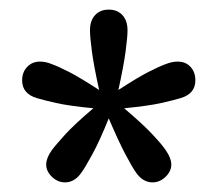

<svg xmlns="http://www.w3.org/2000/svg" viewBox="-20 -751 452 399"><path d="M206 -505Q187 -458 172 -430.5Q157 -403 149 -392Q135 -372 115 -372Q100 -372 88 -383.5Q76 -395 76 -409Q76 -422 87 -438Q95 -449 115 -471Q135 -493 174 -526Q123 -531 96.5 -537Q70 -543 57 -547Q26 -556 26 -584Q26 -601 36.5 -612Q47 -623 63 -623Q75 -623 87 -618Q101 -613 123.5 -601.5Q146 -590 186 -564Q175 -614 171 -644Q167 -674 167 -688Q167 -708 177.5 -719.5Q188 -731 206 -731Q224 -731 234.5 -719.5Q245 -708 245 -688Q245 -674 241 -644Q237 -614 226 -564Q266 -590 288.5 -601.5Q311 -613 325 -618Q338 -623 349 -623Q366 -623 376 -612Q386 -601 386 -584Q386 -556 355 -547Q342 -543 315.5 -537Q289 -531 238 -526Q277 -493 297.5 -471Q318 -449 325 -438Q336 -422 336 -409Q336 -395 324 -383.5Q312 -372 297 -372Q277 -372 263 -392Q255 -403 240.5 -430.5Q226 -458 206 -505Z"/></svg>

Font: Wix Madefor Display
Style: Regular
Weight: 400
Designer: Dalton Maag Ltd
Foundry: Dalton Maag Ltd
Version: Version 3.100